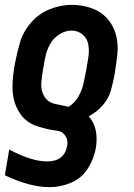

<svg xmlns="http://www.w3.org/2000/svg" viewBox="-33 -558 553 791"><path d="M172 213Q89 213 -13 164L5 58Q97 107 161 107Q233 107 244 41Q248 19 236 1Q224 -17 202 -19.5Q180 -22 159.5 -27Q139 -32 119 -38.5Q99 -45 82 -57Q65 -69 53 -85.5Q41 -102 33 -121Q25 -140 21.5 -161Q18 -182 18.5 -204.5Q19 -227 21.5 -249Q24 -271 28 -293Q36 -337 49 -382Q62 -427 94.5 -464.5Q127 -502 172 -520Q217 -538 262 -538Q304 -538 342.5 -525Q381 -512 407.5 -483Q434 -454 444.5 -415.5Q455 -377 450.5 -335Q446 -293 439 -251Q433 -218 423.5 -184.5Q414 -151 389.5 -123.5Q365 -96 333 -79H332Q339 -71 345 -62Q360 -38 363.5 -8.5Q367 21 362 51Q355 94 329.5 135Q304 176 260.5 194.5Q217 213 172 213ZM250 -118Q276 -135 290.5 -161Q305 -187 311 -214Q317 -241 322 -268Q327 -295 331 -321.5Q335 -348 331 -373.5Q327 -399 307.5 -415.5Q288 -432 262 -432Q236 -432 211.5 -416.5Q187 -401 173.5 -376.5Q160 -352 154.5 -326.5Q149 -301 145 -275Q139 -245 137 -214.5Q135 -184 150 -160Q165 -136 194 -130Q223 -124 250 -118Z"/></svg>

Font: Iosevka SS08
Style: Bold Italic
Weight: 700
Italic angle: -10°
Monospace: yes
Designer: Belleve Invis
Foundry: Belleve Invis
Version: 2.1.0; ttfautohint (v1.8.2)